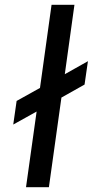

<svg xmlns="http://www.w3.org/2000/svg" viewBox="-20 -777 421 797"><path d="M88 0H183L235 -372L331 -426L345 -523L249 -469L289 -757H194L146 -412L49 -358L35 -260L132 -314Z"/></svg>

Font: Mluvka Medium
Style: Italic
Weight: 500
Italic angle: -8°
Designer: Modified by Jiří Krblich, Original typeface by Gumpita Rahayu
Foundry: Gumpita Rahayu & Jiří Krblich
Version: Version 2.000;Glyphs 3.1.1 (3134)